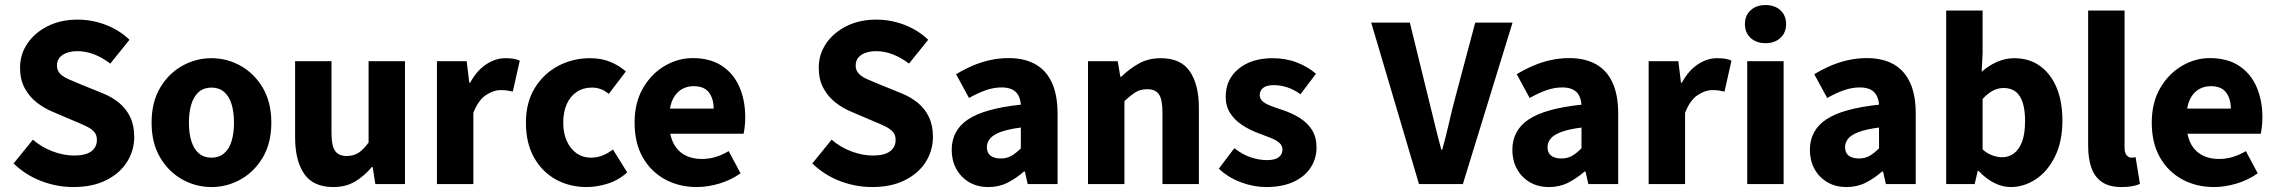

<svg xmlns="http://www.w3.org/2000/svg" viewBox="-20 -743 9188 775"><path d="M276.2 12Q210.7 12 147.9 -11.6Q85.2 -35.1 34.8 -83.1L112.8 -179.2Q148 -148.7 192.4 -132Q236.8 -115.2 279.5 -115.2Q325.8 -115.2 348.4 -132.1Q371.1 -148.9 371.1 -178.1Q371.1 -199.1 359.5 -211.5Q347.9 -224 326.9 -234Q306 -244 277.2 -255.7L192.5 -291.9Q158.7 -305.7 128.5 -329.2Q98.3 -352.7 79.6 -387.4Q60.9 -422.2 60.9 -469.5Q60.9 -523.9 90.8 -567.7Q120.6 -611.4 172.9 -637.6Q225.2 -663.8 293.1 -663.8Q352.2 -663.8 406.9 -642.7Q461.6 -621.7 502.7 -582.5L425.1 -486.3Q392.9 -510.9 359.4 -523.7Q325.9 -536.5 293.1 -536.5Q255.4 -536.5 232.7 -521.4Q209.9 -506.3 209.9 -478.1Q209.9 -458.5 222.8 -445.4Q235.6 -432.2 258.5 -422.5Q281.5 -412.8 309.5 -401L392.5 -367.3Q432.8 -351.3 461.4 -327.4Q490 -303.5 505.9 -269.8Q521.8 -236.1 521.8 -190Q521.8 -135.9 493 -89.8Q464.2 -43.7 409 -15.9Q353.9 12 276.2 12Z M833.5 12Q770.8 12 715.7 -18.7Q660.6 -49.5 626.2 -107.5Q591.9 -165.6 591.9 -247.9Q591.9 -330.4 626.2 -388.5Q660.6 -446.7 715.7 -477.4Q770.8 -508.1 833.5 -508.1Q896.3 -508.1 951.3 -477.4Q1006.3 -446.7 1040.8 -388.5Q1075.2 -330.4 1075.2 -247.9Q1075.2 -165.6 1040.8 -107.5Q1006.3 -49.5 951.3 -18.7Q896.3 12 833.5 12ZM833.5 -106.6Q863.9 -106.6 884.3 -123.9Q904.7 -141.2 914.6 -173.1Q924.5 -205 924.5 -247.9Q924.5 -290.8 914.6 -322.8Q904.7 -354.7 884.3 -372.1Q863.9 -389.5 833.5 -389.5Q803.1 -389.5 782.8 -372.1Q762.5 -354.7 752.5 -322.8Q742.5 -290.8 742.5 -247.9Q742.5 -205 752.5 -173.1Q762.5 -141.2 782.8 -123.9Q803.1 -106.6 833.5 -106.6Z M1325 12Q1244.3 12 1207.7 -41.5Q1171.2 -95 1171.2 -188V-496H1318.1V-207Q1318.1 -153.2 1333 -133.3Q1347.9 -113.3 1379.5 -113.3Q1407 -113.3 1426.8 -126Q1446.5 -138.6 1467.8 -167.9V-496H1614.7V0H1495L1484.3 -68.6H1480.7Q1449.8 -31.8 1412.7 -9.9Q1375.5 12 1325 12Z M1743.7 0V-496.1H1863.6L1874.2 -409.4H1877.9Q1905.2 -459.2 1943 -483.7Q1980.7 -508.1 2018.8 -508.1Q2039.9 -508.1 2053.8 -505.7Q2067.6 -503.3 2078 -498.1L2049.9 -373.3Q2037.6 -376.3 2027 -377.8Q2016.4 -379.3 2000 -379.3Q1971.9 -379.3 1941.3 -359Q1910.6 -338.7 1890.7 -287.5V0Z M2348.2 12Q2278.9 12 2223.4 -18.7Q2167.9 -49.5 2135.4 -107.5Q2102.9 -165.6 2102.9 -247.9Q2102.9 -330.4 2139.1 -388.5Q2175.2 -446.7 2234 -477.4Q2292.8 -508.1 2361.4 -508.1Q2407.2 -508.1 2443.1 -493.4Q2479 -478.7 2506.3 -454.7L2437.2 -363.9Q2420.2 -377.8 2404.1 -383.6Q2388 -389.5 2369.6 -389.5Q2334.3 -389.5 2308.1 -372.1Q2281.9 -354.7 2267.7 -322.8Q2253.5 -290.8 2253.5 -247.9Q2253.5 -205 2268.2 -173.1Q2282.9 -141.2 2307.8 -123.9Q2332.7 -106.6 2364.7 -106.6Q2390.8 -106.6 2412.9 -115.7Q2434.9 -124.8 2454.2 -139.6L2511.7 -47.1Q2476 -14.9 2432.3 -1.5Q2388.6 12 2348.2 12Z M2792.5 12Q2721.7 12 2664.7 -18.8Q2607.8 -49.6 2574.6 -107.6Q2541.5 -165.7 2541.5 -248.2Q2541.5 -328.8 2575.4 -387.1Q2609.2 -445.4 2662.9 -476.9Q2716.6 -508.5 2775.8 -508.5Q2846.7 -508.5 2893.9 -477.3Q2941.1 -446.1 2964.6 -392Q2988.1 -337.9 2988.1 -270Q2988.1 -249.8 2986 -232.1Q2984 -214.5 2981.5 -203.3H2685.5Q2692.6 -168.4 2710.2 -145.9Q2727.8 -123.3 2754 -112.3Q2780.1 -101.3 2813 -101.3Q2841.6 -101.3 2868.4 -109.4Q2895.2 -117.6 2921.4 -133L2969.2 -43.4Q2931.8 -16.7 2884.5 -2.3Q2837.1 12 2792.5 12ZM2684.4 -304.7H2860.6Q2860.6 -344.7 2841.4 -370Q2822.3 -395.2 2779.4 -395.2Q2756.4 -395.2 2736.6 -385.3Q2716.8 -375.4 2703.1 -355.2Q2689.4 -335 2684.4 -304.7Z M3500.2 12Q3434.7 12 3371.9 -11.6Q3309.2 -35.1 3258.8 -83.1L3336.8 -179.2Q3372 -148.7 3416.4 -132Q3460.8 -115.2 3503.5 -115.2Q3549.8 -115.2 3572.4 -132.1Q3595.1 -148.9 3595.1 -178.1Q3595.1 -199.1 3583.5 -211.5Q3571.9 -224 3550.9 -234Q3530 -244 3501.2 -255.7L3416.5 -291.9Q3382.7 -305.7 3352.5 -329.2Q3322.3 -352.7 3303.6 -387.4Q3284.9 -422.2 3284.9 -469.5Q3284.9 -523.9 3314.8 -567.7Q3344.6 -611.4 3396.9 -637.6Q3449.2 -663.8 3517.1 -663.8Q3576.2 -663.8 3630.9 -642.7Q3685.6 -621.7 3726.7 -582.5L3649.1 -486.3Q3616.9 -510.9 3583.4 -523.7Q3549.9 -536.5 3517.1 -536.5Q3479.4 -536.5 3456.7 -521.4Q3433.9 -506.3 3433.9 -478.1Q3433.9 -458.5 3446.8 -445.4Q3459.6 -432.2 3482.5 -422.5Q3505.5 -412.8 3533.5 -401L3616.5 -367.3Q3656.8 -351.3 3685.4 -327.4Q3714 -303.5 3729.9 -269.8Q3745.8 -236.1 3745.8 -190Q3745.8 -135.9 3717 -89.8Q3688.2 -43.7 3633 -15.9Q3577.9 12 3500.2 12Z M3969.8 12Q3924.5 12 3891.2 -8Q3858 -27.9 3839.7 -61.8Q3821.5 -95.7 3821.5 -137.6Q3821.5 -216.9 3887.5 -261Q3953.5 -305 4100.6 -320.5Q4099 -341.6 4091 -357.2Q4083 -372.9 4066.2 -381.5Q4049.5 -390.1 4022.6 -390.1Q3991.7 -390.1 3959.7 -379Q3927.7 -368 3891.4 -347.4L3839.3 -443.4Q3870.8 -462.6 3905 -477.4Q3939.2 -492.2 3975.8 -500.3Q4012.4 -508.5 4051.4 -508.5Q4114.6 -508.5 4158.7 -484Q4202.8 -459.5 4225.8 -409.7Q4248.8 -360 4248.8 -283.7V0H4128.2L4117 -50.6H4113Q4081.7 -23.2 4046.9 -5.6Q4012.1 12 3969.8 12ZM4019.2 -103.3Q4044.2 -103.3 4062.8 -114.1Q4081.4 -124.9 4100.6 -144.3V-228.2Q4048.1 -221.3 4018.2 -210Q3988.4 -198.6 3975.9 -183.2Q3963.5 -167.8 3963.5 -149Q3963.5 -125.8 3978.6 -114.5Q3993.7 -103.3 4019.2 -103.3Z M4371.7 0V-496.1H4491.6L4502.2 -433.3H4505.9Q4537.3 -463.9 4575.9 -486Q4614.6 -508.1 4665.3 -508.1Q4746.7 -508.1 4782.9 -454.6Q4819.2 -401 4819.2 -308V0H4672.2V-289.2Q4672.2 -342.8 4657.5 -362.9Q4642.9 -382.9 4610.5 -382.9Q4582.8 -382.9 4563.1 -370.4Q4543.4 -358 4518.7 -334.7V0Z M5090.3 12Q5040.7 12 4989 -7.2Q4937.2 -26.5 4899.8 -62.2L4962.3 -144.9Q4996.4 -118.2 5029.9 -107.5Q5063.3 -96.7 5093.9 -96.7Q5126.8 -96.7 5141.7 -108.4Q5156.6 -120 5156.6 -139.4Q5156.6 -155.8 5143.5 -166.9Q5130.3 -178 5108.6 -186.6Q5086.9 -195.3 5059.7 -205.3Q5024.3 -218.3 4994.3 -238Q4964.2 -257.7 4945.8 -286Q4927.5 -314.3 4927.5 -352.8Q4927.5 -422.6 4979.6 -465.4Q5031.7 -508.1 5117 -508.1Q5170.8 -508.1 5215.6 -490.5Q5260.3 -472.9 5291.9 -445.3L5229.4 -362.7Q5202.1 -382.1 5175.1 -390.8Q5148.1 -399.4 5121.6 -399.4Q5092.9 -399.4 5078.9 -388.4Q5064.9 -377.5 5064.9 -359.8Q5064.9 -345.6 5074.8 -335.7Q5084.6 -325.9 5105.1 -317.5Q5125.7 -309.1 5157.2 -299Q5195.2 -286.4 5226.4 -266.8Q5257.6 -247.2 5275.9 -218.2Q5294.1 -189.2 5294.1 -148Q5294.1 -103.1 5270.7 -66.9Q5247.4 -30.8 5202.1 -9.4Q5156.8 12 5090.3 12Z M5707.7 0 5514.8 -651.8H5670.8L5745.3 -348Q5758.7 -294.5 5770.9 -244Q5783.1 -193.5 5797.6 -139.1H5801.6Q5816.8 -193.5 5828.2 -244Q5839.5 -294.5 5853.8 -348L5934.7 -651.8H6085.3L5884.8 0Z M6232.8 12Q6187.5 12 6154.2 -8Q6121 -27.9 6102.7 -61.8Q6084.5 -95.7 6084.5 -137.6Q6084.5 -216.9 6150.5 -261Q6216.5 -305 6363.6 -320.5Q6362 -341.6 6354 -357.2Q6346 -372.9 6329.2 -381.5Q6312.5 -390.1 6285.6 -390.1Q6254.7 -390.1 6222.7 -379Q6190.7 -368 6154.4 -347.4L6102.3 -443.4Q6133.8 -462.6 6168 -477.4Q6202.2 -492.2 6238.8 -500.3Q6275.4 -508.5 6314.4 -508.5Q6377.6 -508.5 6421.7 -484Q6465.8 -459.5 6488.8 -409.7Q6511.8 -360 6511.8 -283.7V0H6391.2L6380 -50.6H6376Q6344.7 -23.2 6309.9 -5.6Q6275.1 12 6232.8 12ZM6282.2 -103.3Q6307.2 -103.3 6325.8 -114.1Q6344.4 -124.9 6363.6 -144.3V-228.2Q6311.1 -221.3 6281.2 -210Q6251.4 -198.6 6238.9 -183.2Q6226.5 -167.8 6226.5 -149Q6226.5 -125.8 6241.6 -114.5Q6256.7 -103.3 6282.2 -103.3Z M6634.7 0V-496.1H6754.6L6765.2 -409.4H6768.9Q6796.2 -459.2 6834 -483.7Q6871.7 -508.1 6909.8 -508.1Q6930.9 -508.1 6944.8 -505.7Q6958.6 -503.3 6969 -498.1L6940.9 -373.3Q6928.6 -376.3 6918 -377.8Q6907.4 -379.3 6891 -379.3Q6862.9 -379.3 6832.3 -359Q6801.6 -338.7 6781.7 -287.5V0Z M7032.6 0V-496H7179.5V0ZM7106.4 -568.7Q7069.5 -568.7 7046.4 -589.8Q7023.3 -610.9 7023.3 -645.9Q7023.3 -680.7 7046.4 -701.7Q7069.5 -722.7 7106.4 -722.7Q7143.4 -722.7 7166.4 -701.7Q7189.5 -680.7 7189.5 -645.9Q7189.5 -610.9 7166.4 -589.8Q7143.4 -568.7 7106.4 -568.7Z M7433.8 12Q7388.5 12 7355.2 -8Q7322 -27.9 7303.7 -61.8Q7285.5 -95.7 7285.5 -137.6Q7285.5 -216.9 7351.5 -261Q7417.5 -305 7564.6 -320.5Q7563 -341.6 7555 -357.2Q7547 -372.9 7530.2 -381.5Q7513.5 -390.1 7486.6 -390.1Q7455.7 -390.1 7423.7 -379Q7391.7 -368 7355.4 -347.4L7303.3 -443.4Q7334.8 -462.6 7369 -477.4Q7403.2 -492.2 7439.8 -500.3Q7476.4 -508.5 7515.4 -508.5Q7578.6 -508.5 7622.7 -484Q7666.8 -459.5 7689.8 -409.7Q7712.8 -360 7712.8 -283.7V0H7592.2L7581 -50.6H7577Q7545.7 -23.2 7510.9 -5.6Q7476.1 12 7433.8 12ZM7483.2 -103.3Q7508.2 -103.3 7526.8 -114.1Q7545.4 -124.9 7564.6 -144.3V-228.2Q7512.1 -221.3 7482.2 -210Q7452.4 -198.6 7439.9 -183.2Q7427.5 -167.8 7427.5 -149Q7427.5 -125.8 7442.6 -114.5Q7457.7 -103.3 7483.2 -103.3Z M8096.1 12Q8062.9 12 8029.8 -4.5Q7996.6 -21 7966.6 -52.9H7962.9L7950.7 0H7835.7V-700.6H7982.7V-529.4L7979 -453.2Q8007.2 -478.6 8041.2 -493.4Q8075.2 -508.1 8110.3 -508.1Q8170.4 -508.1 8214.1 -476.9Q8257.8 -445.7 8281.3 -389.4Q8304.8 -333.2 8304.8 -256.7Q8304.8 -171.6 8274.9 -111.2Q8245 -50.8 8197.4 -19.4Q8149.8 12 8096.1 12ZM8061.8 -108.3Q8087.5 -108.3 8108.5 -123.4Q8129.6 -138.4 8141.9 -170.7Q8154.1 -202.9 8154.1 -254.2Q8154.1 -298.8 8144.7 -328.4Q8135.3 -358 8116.3 -372.9Q8097.3 -387.8 8067.9 -387.8Q8045.8 -387.8 8025.2 -377.5Q8004.6 -367.1 7982.7 -343.4V-139.7Q8002.4 -122.6 8023.1 -115.5Q8043.7 -108.3 8061.8 -108.3Z M8544 12Q8493.6 12 8464.1 -8.5Q8434.5 -29 8421.6 -66.5Q8408.7 -104 8408.7 -154.2V-700.6H8555.7V-148.2Q8555.7 -124.8 8564.6 -115.7Q8573.5 -106.6 8582.6 -106.6Q8587.3 -106.6 8590.8 -107.1Q8594.3 -107.6 8600.3 -108.6L8617.8 -0.6Q8606.1 4.9 8587.7 8.4Q8569.3 12 8544 12Z M8916.5 12Q8845.7 12 8788.7 -18.8Q8731.8 -49.6 8698.6 -107.6Q8665.5 -165.7 8665.5 -248.2Q8665.5 -328.8 8699.4 -387.1Q8733.2 -445.4 8786.9 -476.9Q8840.6 -508.5 8899.8 -508.5Q8970.7 -508.5 9017.9 -477.3Q9065.1 -446.1 9088.6 -392Q9112.1 -337.9 9112.1 -270Q9112.1 -249.8 9110 -232.1Q9108 -214.5 9105.5 -203.3H8809.5Q8816.6 -168.4 8834.2 -145.9Q8851.8 -123.3 8878 -112.3Q8904.1 -101.3 8937 -101.3Q8965.6 -101.3 8992.4 -109.4Q9019.2 -117.6 9045.4 -133L9093.2 -43.4Q9055.8 -16.7 9008.5 -2.3Q8961.1 12 8916.5 12ZM8808.4 -304.7H8984.6Q8984.6 -344.7 8965.4 -370Q8946.3 -395.2 8903.4 -395.2Q8880.4 -395.2 8860.6 -385.3Q8840.8 -375.4 8827.1 -355.2Q8813.4 -335 8808.4 -304.7Z"/></svg>

Font: Source Sans Variable
Style: Regular
Weight: 200
Designer: Paul D. Hunt
Foundry: Adobe Systems Incorporated
Version: Version 3.006;hotconv 1.0.111;makeotfexe 2.5.65597